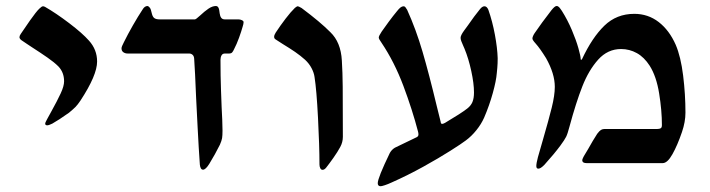

<svg xmlns="http://www.w3.org/2000/svg" viewBox="-20 -548 2384 645"><path d="M176.3 -324.7Q162.1 -338.9 139.6 -354.5Q117.2 -370.1 86.9 -389.6Q78.1 -395.5 69.1 -401.4Q60.1 -407.2 51.8 -413.1Q45.4 -418 45.4 -423.3Q45.4 -427.7 49.8 -434.1Q59.6 -449.2 80.6 -479Q101.6 -508.8 111.8 -518.6Q120.1 -526.9 124.5 -526.9Q127.4 -526.9 131.3 -524.9Q168 -503.9 212.4 -470.2Q256.8 -436.5 278.8 -411.6Q306.2 -381.3 306.2 -341.3Q306.2 -295.4 250.5 -210.4Q240.7 -195.8 233.4 -188.5Q226.1 -181.2 211.9 -169.4Q176.8 -144.5 155.8 -132.8Q144 -127 138.7 -127Q131.8 -127 131.8 -132.8Q131.8 -135.3 135 -141.4Q138.2 -147.5 139.2 -149.4L152.3 -173.3Q172.4 -209.5 183.8 -234.1Q195.3 -258.8 195.3 -274.9Q195.3 -304.7 176.3 -324.7Z M409.2 -368.2Q400.4 -368.2 394.3 -372.6Q388.2 -377 388.2 -385.7Q388.2 -391.1 396 -405.8Q409.2 -432.6 426.5 -462.9Q443.8 -493.2 459 -516.1Q465.8 -527.8 475.6 -527.8Q478 -527.8 481.9 -523.7Q485.8 -519.5 486.8 -515.1Q487.8 -511.2 490.5 -501Q493.2 -490.7 499 -486.8Q504.9 -482.9 516.1 -482.9H634.8Q638.2 -482.9 651.9 -495.6Q667 -509.8 680.2 -518.8Q693.4 -527.8 705.6 -527.8Q710 -527.8 712.6 -524.2Q715.3 -520.5 716.3 -514.6Q716.8 -512.2 718 -502.9Q719.2 -493.7 723.1 -488.3Q727.1 -482.9 734.9 -482.9H780.8Q787.1 -482.9 792.7 -480.2Q798.3 -477.5 798.3 -473.6Q798.3 -467.8 794.9 -457.5Q791 -443.4 783 -421.1Q774.9 -398.9 766.6 -383.3Q763.2 -375.5 759.8 -371.8Q756.3 -368.2 750.5 -368.2H735.4Q727.5 -368.2 724.1 -361.8Q720.7 -355.5 720.7 -346.7Q720.7 -293 722.4 -246.1Q724.1 -199.2 724.6 -186.5Q727.1 -145 727.5 -109.4Q727.5 -92.8 726.1 -84Q724.6 -75.2 718.8 -62Q703.1 -30.3 683.1 2.4Q670.9 22 662.1 22Q653.3 22 651.4 5.4Q647.5 -48.8 643.8 -121.8Q640.1 -194.8 638.7 -222.2Q635.3 -308.1 632.3 -350.6Q631.8 -359.4 627 -363.8Q622.1 -368.2 615.7 -368.2Z M1053.2 4.4Q1053.2 -58.1 1048.3 -152.1Q1043.5 -246.1 1036.6 -289.6Q1034.7 -303.7 1026.6 -319.1Q1018.6 -334.5 1004.9 -347.2Q989.7 -360.8 971.7 -373.3Q953.6 -385.7 930.2 -399.9Q913.1 -410.6 909.7 -413.1Q904.8 -416 902.8 -418.2Q900.9 -420.4 900.9 -424.3Q900.9 -430.2 906.2 -438.5Q921.9 -462.4 939.5 -485.4Q957 -508.3 970.7 -521.5Q977.1 -526.9 980.5 -526.9Q982.9 -526.9 993.2 -521Q1056.6 -473.6 1089.8 -439.9Q1125 -406.2 1128.4 -344.7Q1130.9 -304.7 1131.3 -256.8Q1131.8 -209 1131.8 -88.4Q1131.8 -70.3 1123 -54.2Q1114.7 -38.6 1100.1 -17.8Q1085.4 2.9 1075.7 15.1Q1069.8 22.5 1063.5 22.5Q1058.6 22.5 1055.9 17.1Q1053.2 11.7 1053.2 4.4Z M1380.4 -87.4Q1385.7 -90.3 1385.7 -96.2Q1385.7 -101.1 1384.3 -106Q1365.2 -179.2 1335 -259.8Q1304.7 -340.3 1261.7 -404.3Q1252.4 -417 1252.4 -421.9Q1252.4 -427.2 1262.2 -441.9Q1270.5 -454.1 1285.9 -474.9Q1301.3 -495.6 1313.5 -510.3Q1320.3 -519 1325.4 -522.9Q1330.6 -526.9 1335.9 -526.9Q1339.4 -526.9 1341.8 -523.9Q1344.2 -521 1347.7 -515.1Q1377.4 -449.7 1399.4 -374.5Q1421.4 -299.3 1446.8 -193.4L1460.4 -138.7Q1460.9 -131.8 1465.3 -131.8Q1468.8 -131.8 1475.1 -135.3Q1529.3 -167.5 1549.3 -183.1Q1562 -192.9 1567.1 -205.3Q1572.3 -217.8 1572.3 -237.3Q1572.3 -267.6 1563.2 -309.3Q1554.2 -351.1 1540.5 -384.3L1535.2 -396.5Q1531.7 -403.8 1529.5 -410.2Q1527.3 -416.5 1527.3 -420.9Q1527.3 -429.2 1539.1 -445.3Q1550.3 -460.4 1551.3 -461.9Q1574.2 -495.1 1592.3 -517.1Q1600.1 -526.9 1607.4 -526.9Q1615.7 -526.9 1620.6 -515.1Q1634.3 -476.1 1642.6 -431.2Q1650.9 -386.2 1651.9 -352.5Q1651.9 -334 1650.6 -319.8Q1649.4 -305.7 1648.9 -302.2Q1647 -276.9 1635.5 -235.4Q1624 -193.8 1606.4 -152.8Q1596.7 -130.9 1580.3 -110.6Q1564 -90.3 1544.9 -76.2Q1530.8 -65.4 1492.7 -41.3Q1454.6 -17.1 1402.1 12Q1349.6 41 1295.9 64.9Q1283.2 70.8 1272.7 74.2Q1262.2 77.6 1258.8 77.6Q1249 77.6 1249 67.4Q1249 49.8 1289.6 -34.2Q1295.9 -45.4 1306.6 -51.8Z M1779.3 -401.9Q1768.6 -413.6 1768.6 -418.5Q1768.6 -422.4 1770.8 -427.2Q1772.9 -432.1 1775.9 -436.5Q1784.7 -449.7 1801.5 -472.7Q1818.4 -495.6 1832.5 -513.7Q1843.8 -527.8 1849.6 -527.8Q1854.5 -527.8 1858.2 -523.9Q1861.8 -520 1867.7 -511.2Q1886.7 -481 1901.1 -447Q1915.5 -413.1 1923.1 -386Q1930.7 -358.9 1930.7 -350.1Q1930.7 -347.2 1932.1 -347.2Q1934.1 -347.2 1935.1 -349.1Q1969.2 -421.9 2010.3 -461.7Q2051.3 -501.5 2110.8 -501.5Q2157.2 -501.5 2192.9 -473.9Q2228.5 -446.3 2250 -397.5Q2267.1 -357.4 2274.9 -294.2Q2282.7 -231 2282.7 -169.4Q2282.7 -138.7 2271 -104.5Q2255.9 -60.1 2239 -30Q2222.2 0 2206.1 0H1950.7Q1943.4 0 1939.7 -2.4Q1936 -4.9 1936 -10.7Q1936.5 -12.7 1938 -16.6Q1939.5 -20.5 1941.4 -23.4L1956.1 -47.9Q1971.2 -75.2 1986.3 -98.6Q1993.7 -108.4 1999 -111.6Q2004.4 -114.7 2011.2 -114.7H2188Q2195.8 -114.7 2199.7 -117.2Q2203.6 -119.6 2203.6 -127.9Q2203.6 -176.8 2194.3 -234.1Q2185.1 -291.5 2162.6 -327.1Q2144 -356 2119.4 -369.6Q2094.7 -383.3 2066.4 -383.3Q2021.5 -383.3 1989.5 -347.7Q1957.5 -312 1936.3 -257.8Q1915 -203.6 1893.1 -122.6Q1886.7 -98.1 1881.8 -88.4Q1877 -78.6 1862.3 -58.6Q1841.3 -30.3 1808.6 5.9Q1801.8 12.7 1797.1 15.6Q1792.5 18.6 1788.1 18.6Q1785.2 18.6 1783.4 16.4Q1781.7 14.2 1781.7 9.8Q1781.7 0.5 1787.1 -20Q1792.5 -40.5 1804.2 -79.6Q1823.2 -145 1833.5 -186.5Q1843.8 -228 1843.8 -256.3Q1843.8 -300.3 1814.5 -352.5Q1793.9 -385.7 1779.3 -401.9Z"/></svg>

Font: David Libre Medium
Style: Regular
Weight: 500
Version: Version 1.000